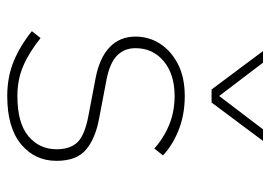

<svg xmlns="http://www.w3.org/2000/svg" viewBox="-128 -608 746 530"><g transform="rotate(90 245.0 -343.0)"><path d="M245 10Q193 10 150 -7.5Q107 -25 66 -58L85 -82Q125 -50 162.5 -34Q200 -18 245 -18Q320 -18 356 -48.5Q392 -79 392 -126Q392 -164 372.5 -184Q353 -204 300 -214L195 -234Q139 -245 110 -273Q81 -301 81 -344Q81 -381 100.5 -411.5Q120 -442 156.5 -461Q193 -480 245 -480Q296 -480 338 -463.5Q380 -447 409 -420L390 -396Q361 -422 324.5 -437Q288 -452 245 -452Q185 -452 149 -422Q113 -392 113 -344Q113 -313 133.5 -293Q154 -273 200 -264L305 -244Q361 -234 392.5 -208Q424 -182 424 -126Q424 -66 378 -28Q332 10 245 10ZM227 -554 121 -696H153L245 -575L337 -696H369L263 -554Z"/></g></svg>

Font: Gantari Thin
Style: Regular
Weight: 250
Designer: Anugrah Pasau
Foundry: Lafontype
Version: Version 1.000